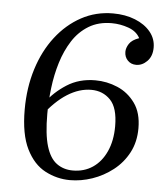

<svg xmlns="http://www.w3.org/2000/svg" viewBox="-51 -725 671 780"><g transform="rotate(5 285.0 -335.0)"><path d="M331 -403Q378 -403 421.5 -384.5Q465 -366 493.5 -326.5Q522 -287 522 -224Q522 -168 499 -124.5Q476 -81 437.5 -51Q399 -21 353.5 -5.5Q308 10 263 10Q210 10 162 -15Q114 -40 84.5 -99.5Q55 -159 55 -260Q55 -349 79 -425.5Q103 -502 147 -559Q191 -616 250 -648Q309 -680 379 -680Q429 -680 469 -664Q509 -648 532 -620Q555 -592 555 -556Q555 -521 535 -500.5Q515 -480 490 -480Q469 -480 455.5 -494Q442 -508 442 -529Q442 -545 453 -562Q464 -579 493 -589Q479 -616 445.5 -628Q412 -640 377 -640Q323 -640 283.5 -616Q244 -592 218 -551.5Q192 -511 176.5 -460.5Q161 -410 154.5 -355.5Q148 -301 148 -250Q148 -167 162.5 -119Q177 -71 205 -50.5Q233 -30 271 -30Q317 -30 352 -53.5Q387 -77 407 -121Q427 -165 427 -224Q427 -299 396 -331Q365 -363 318 -363Q269 -363 220.5 -332.5Q172 -302 125 -240L133 -295Q165 -339 215 -371Q265 -403 331 -403Z"/></g></svg>

Font: Brygada 1918
Style: Italic
Weight: 400
Italic angle: -8°
Designer: Mateusz Machalski | Borys Kosmynka | Przemek Hoffer
Foundry: NIEPODLEGLA 2018
Version: Version 3.006